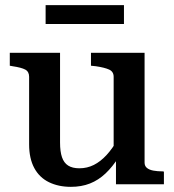

<svg xmlns="http://www.w3.org/2000/svg" viewBox="-20 -715 674 745"><path d="M213 -510V-162Q213 -127 220.5 -105Q228 -83 244.5 -72.5Q261 -62 288 -62Q318 -62 344 -75Q370 -88 393.5 -113.5Q417 -139 439 -178L441 -106Q417 -68 389.5 -42Q362 -16 329 -3Q296 10 255 10Q207 10 170 -8Q133 -26 113 -63Q93 -100 93 -155V-417Q93 -437 78 -445Q63 -453 29 -458L18 -460V-510ZM541 -510V-84Q541 -71 550 -63.5Q559 -56 575 -53Q591 -50 612 -50L616 -49V0H430V-107L421 -115V-417Q421 -437 403.5 -445Q386 -453 352 -458L333 -460V-510ZM157 -695H461V-622H157Z"/></svg>

Font: Roboto Serif 36pt Medium
Style: Regular
Weight: 500
Designer: Greg Gazdowicz
Foundry: Commercial Type
Version: Version 1.008